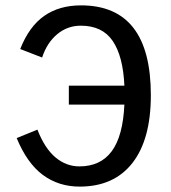

<svg xmlns="http://www.w3.org/2000/svg" viewBox="-20 -689 640 719"><path d="M237.8 -297.4V-368.2H445.8Q440.9 -478.5 402.1 -535.6Q363.3 -592.8 282.7 -592.8Q232.4 -592.8 194.1 -560.8Q155.8 -528.8 137.7 -473.6L55.7 -505.4Q88.9 -589.8 145.5 -629.4Q202.1 -668.9 283.2 -668.9Q544.9 -668.9 544.9 -332.5Q544.9 -167 475.8 -78.6Q406.7 9.8 278.3 9.8Q199.2 9.8 140.1 -34.2Q81.1 -78.1 42.5 -171.9L120.1 -203.6Q147.5 -133.3 187.7 -99.6Q228 -65.9 277.3 -65.9Q356.4 -65.9 398.4 -122.6Q440.4 -179.2 445.8 -297.4Z"/></svg>

Font: Courier New
Style: Regular
Weight: 400
Designer: Steve Matteson
Foundry: Ascender Corporation
Version: Version 2.00.3